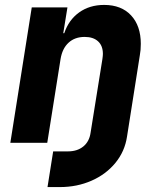

<svg xmlns="http://www.w3.org/2000/svg" viewBox="-20 -580 640 780"><path d="M552 -402Q552 -376 548 -355L496 -25Q487 35 449 81.5Q411 128 352 154Q293 180 223 180H173L196 35H256Q294 35 318.5 15Q343 -5 348 -41L396 -340Q398 -354 398 -361Q398 -394 378.5 -412Q359 -430 324 -430Q284 -430 258.5 -406.5Q233 -383 226 -340L172 0H22L109 -550H254L237 -445H241Q259 -499 301.5 -529.5Q344 -560 403 -560Q473 -560 512.5 -517.5Q552 -475 552 -402Z"/></svg>

Font: JetBrains Mono Extra Bold
Style: Italic
Weight: 800
Italic angle: -9°
Monospace: yes
Designer: Philipp Nurullin, Konstantin Bulenkov
Foundry: JetBrains
Version: 2.002